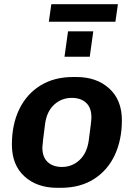

<svg xmlns="http://www.w3.org/2000/svg" viewBox="-20 -890 642 920"><path d="M564 -314Q564 -220 530 -147Q496 -74 430 -32Q364 10 271 10H255Q157 10 97 -45Q37 -100 37 -197Q37 -294 72.5 -367Q108 -440 174 -480.5Q240 -521 330 -521H346Q443 -521 503.5 -466Q564 -411 564 -314ZM196 -296Q183 -198 183 -183Q183 -137 208.5 -113.5Q234 -90 277 -90Q325 -90 360.5 -122.5Q396 -155 405 -215Q418 -309 418 -328Q418 -374 392.5 -397.5Q367 -421 324 -421Q275 -421 239.5 -388.5Q204 -356 196 -296ZM545 -870 533 -786H214L226 -870ZM410 -618H289L306 -740H427Z"/></svg>

Font: Chivo
Style: Bold Italic
Weight: 700
Italic angle: -8.05°
Designer: Hector Gatti
Foundry: Omnibus-Type
Version: Version 1.007